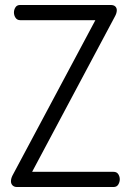

<svg xmlns="http://www.w3.org/2000/svg" viewBox="-20 -751 524 771"><path d="M109 -61H436Q449 -61 455 -51.5Q461 -42 461 -31Q461 -20 455 -10Q449 0 436 0H48Q37 0 30.5 -6.5Q24 -13 24 -23Q24 -34 30 -46L363 -670H61Q49 -670 42.5 -679.5Q36 -689 36 -701Q36 -712 42 -721.5Q48 -731 61 -731H424Q437 -731 443 -725Q449 -719 449 -710Q449 -698 441 -684Z"/></svg>

Font: Dosis
Style: Book
Weight: 400
Designer: EdgarTolentino, PabloImpallari, IginoMarini
Foundry: EdgarTolentino, PabloImpallari, IginoMarini
Version: Version 1.007